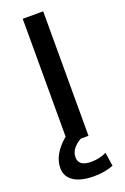

<svg xmlns="http://www.w3.org/2000/svg" viewBox="-178 -784 690 1058"><g transform="rotate(-20 167.0 -255.0)"><path d="M181 0Q118 36 118 87Q118 140 192 140Q240 140 282 120L294 200Q243 220 181 220Q102 220 60.5 192Q19 164 19 115Q19 34 106 -39V-730H226V0Z"/></g></svg>

Font: Mplus 1p Medium
Style: Regular
Weight: 500
Version: Version 1.061